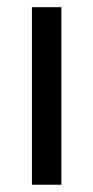

<svg xmlns="http://www.w3.org/2000/svg" viewBox="-20 -508 256 528"><path d="M67.8 0V-488.2H148.8V0Z"/></svg>

Font: Anek Latin Medium
Style: Regular
Weight: 500
Designer: Yesha Goshar
Foundry: Ek Type
Version: Version 1.003